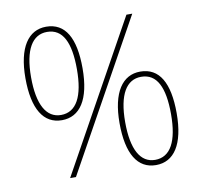

<svg xmlns="http://www.w3.org/2000/svg" viewBox="-81 -810 955 907"><g transform="rotate(-10 396.5 -357.0)"><path d="M197 -724C112 -724 59 -649 59 -501C59 -353 107 -276 195 -276C281 -276 333 -350 333 -501C333 -646 289 -724 197 -724ZM609 -714H581L185 0H213ZM197 -699C273 -699 306 -629 306 -501C306 -371 269 -301 195 -301C125 -301 86 -369 86 -501C86 -634 127 -699 197 -699ZM598 -438C513 -438 460 -363 460 -215C460 -67 508 10 596 10C682 10 734 -64 734 -215C734 -360 690 -438 598 -438ZM598 -413C674 -413 707 -343 707 -215C707 -85 670 -15 596 -15C526 -15 487 -83 487 -215C487 -348 528 -413 598 -413Z"/></g></svg>

Font: Noto Kufi Arabic Thin
Style: Regular
Weight: 100
Designer: Monotype Design Team, David Williams, Khaled Hosny
Foundry: Google LLC
Version: Version 2.109